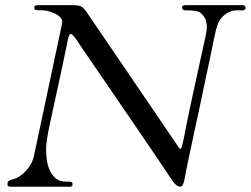

<svg xmlns="http://www.w3.org/2000/svg" viewBox="-20 -708 951 728"><path d="M270.5 -556.6Q253.9 -579.6 249 -579.6Q241.7 -579.6 237.3 -557.1Q218.8 -465.8 199.2 -377.4Q179.7 -289.1 167.2 -229.2Q154.8 -169.4 154.8 -142.8Q154.8 -116.2 158.7 -94.7Q162.6 -73.2 171.4 -56.6Q190.9 -19.5 229 -19.5Q245.6 -19.5 250.2 -18.1Q254.9 -16.6 254.9 -11.2V-6.8Q254.9 0 244.1 0H23.9Q16.1 0 12.2 -1.5Q8.3 -2.9 8.3 -10Q8.3 -17.1 11.2 -20Q14.2 -22.9 18.6 -24.9Q22.9 -26.9 28.1 -28.1Q33.2 -29.3 41 -32.2Q48.8 -35.2 60.1 -43.7Q71.3 -52.2 81.1 -63.5Q102.1 -87.9 107.9 -112.8L210.9 -598.1Q211.9 -604 213.9 -611.1Q215.8 -618.2 215.8 -627Q215.8 -635.7 206.8 -644.3Q197.8 -652.8 184.6 -658.2Q160.2 -668.9 140.4 -668.9Q120.6 -668.9 115.2 -670.2Q109.9 -671.4 109.9 -678.2Q109.9 -685.1 114.3 -686.8Q118.7 -688.5 128.9 -688.5H251.5Q279.3 -688.5 287.6 -683.6Q297.9 -678.2 312.5 -656.2L650.9 -159.2Q653.8 -154.8 657.5 -149.2Q661.1 -143.6 664.3 -143.6Q667.5 -143.6 668.9 -150.1Q670.4 -156.7 673.1 -166.5Q675.8 -176.3 678 -188.2Q680.2 -200.2 683.8 -219.7Q687.5 -239.3 695.3 -275.4Q703.1 -311.5 711.9 -353Q732.4 -445.8 742.9 -495.4Q753.4 -544.9 758.8 -567.6Q764.2 -590.3 764.2 -607.4Q764.2 -640.6 739.3 -660.2Q728 -668.9 681.6 -668.9Q674.8 -668.9 672.6 -672.9Q670.4 -676.8 670.4 -680.2Q670.4 -688.5 684.6 -688.5H899.9Q911.1 -688.5 911.1 -678.7Q911.1 -668.9 899.9 -668.9H880.4Q841.3 -668.9 815.4 -634.8Q803.2 -619.1 793.7 -571.8Q784.2 -524.4 778.3 -497.1Q772.5 -469.7 764.9 -433.8Q757.3 -397.9 749 -358.4Q740.7 -318.8 731.9 -277.8Q723.1 -236.8 714.8 -198.5Q706.5 -160.2 699.5 -127Q692.4 -93.8 688.7 -75.4Q685.1 -57.1 681.9 -39.8Q678.7 -22.5 677 -16.8Q675.3 -11.2 672.6 -5.9Q669.9 -0.5 662.4 -0.5Q654.8 -0.5 648.2 -6.3Q641.6 -12.2 635 -21Q628.4 -29.8 622.3 -39.8Q616.2 -49.8 577.4 -106.7Q538.6 -163.6 486.6 -240Q434.6 -316.4 398.2 -369.4Q361.8 -422.4 338.9 -455.8Q315.9 -489.3 302.2 -509.5Q288.6 -529.8 281.7 -539.8Q274.9 -549.8 270.5 -556.6Z"/></svg>

Font: Cardo-Italic
Style: Italic
Weight: 400
Italic angle: -12°
Designer: David J. Perry
Foundry: David J. Perry
Version: Version 0.991